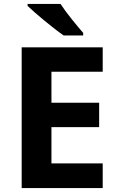

<svg xmlns="http://www.w3.org/2000/svg" viewBox="-20 -1020 600 974"><path d="M287 -1000H120V-990C158 -953 252 -875 303 -840H402V-853C370 -890 316 -955 287 -1000ZM501 -66V-191H241V-375H483V-499H241V-656H501V-780H90V-66Z"/></svg>

Font: Noto Sans Malayalam UI
Style: Bold
Weight: 700
Designer: Jelle Bosma - Monotype Design Team
Foundry: Monotype Imaging Inc.
Version: Version 2.104